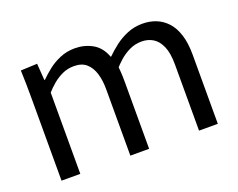

<svg xmlns="http://www.w3.org/2000/svg" viewBox="-90 -690 1055 850"><g transform="rotate(-20 437.5 -265.5)"><path d="M69.4 -382.2Q69.4 -420.4 68.9 -452.7Q68.4 -485 67 -520L144.8 -523.4L150.4 -445.2H153.6Q172.4 -464.3 197.4 -484Q222.3 -503.7 254.4 -517.2Q286.4 -530.8 324.5 -530.8Q368.8 -530.8 406.3 -510.1Q443.8 -489.3 461.7 -441.2H463.8Q485 -462.3 511.7 -482.9Q538.4 -503.4 571.3 -517.1Q604.2 -530.8 642.8 -530.8Q677.5 -530.8 706.7 -519.1Q735.9 -507.4 758.4 -483.1Q780.9 -458.7 793.3 -419.5Q805.7 -380.3 805.7 -325.1V0H717.2V-311.2Q717.2 -365.5 703.2 -397.4Q689.2 -429.3 665.9 -443.6Q642.6 -457.9 612.4 -457.9Q581.4 -457.9 554.9 -445Q528.3 -432.1 507.4 -413.5Q486.4 -394.9 471.7 -377.2L477.2 -402.8Q479.6 -380.2 480.8 -360.6Q482.1 -341 482.1 -316.1V0H393.6V-313.7Q393.6 -354.2 383.9 -386.6Q374.2 -419.1 352.6 -438.5Q330.9 -457.9 293.9 -457.9Q263.8 -457.9 238.6 -446.2Q213.4 -434.4 192.9 -417.1Q172.4 -399.7 157.8 -382.7V0H69.4Z"/></g></svg>

Font: Murecho Thin
Style: Regular
Weight: 100
Designer: Neil Summerour
Foundry: Positype
Version: Version 1.010